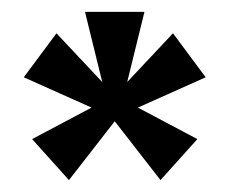

<svg xmlns="http://www.w3.org/2000/svg" viewBox="-20 -730 386 323"><path d="M250 -427 312 -496 212 -549 326 -600 271 -674 194 -592 223 -710H123L152 -592L75 -674L20 -600L134 -549L34 -496L96 -427L173 -526Z"/></svg>

Font: Pescante Normal
Style: Regular
Weight: 400
Designer: Ariel Martín Pérez
Foundry: Tunera Type Foundry
Version: Version 1.000;FEAKit 1.0